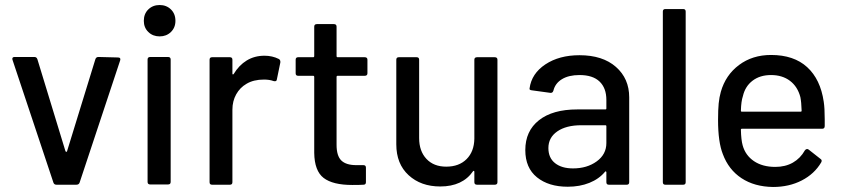

<svg xmlns="http://www.w3.org/2000/svg" viewBox="-20 -736 3360 765"><path d="M193 -8 30 -497 29 -501Q29 -509 38 -509H117Q126 -509 129 -500L241 -133Q243 -131 244 -131Q247 -131 247 -133L360 -500Q363 -509 372 -509L450 -507Q462 -507 459 -496L297 -8Q294 0 284 0H205Q196 0 193 -8Z M568 -11V-499Q568 -509 579 -509H649Q660 -509 660 -499V-11Q660 -1 649 -1H579Q568 -1 568 -11ZM616 -716Q643 -716 661 -698.5Q679 -681 679 -653Q679 -626 661 -608.5Q643 -591 616 -591Q589 -591 571 -608.5Q553 -626 553 -653Q553 -681 571 -698.5Q589 -716 616 -716Z M815 -10V-498Q815 -508 825 -508H896Q906 -508 906 -498V-443Q906 -440 907.5 -439.5Q909 -439 911 -441Q932 -476 963 -495Q994 -514 1034 -514Q1065 -514 1091 -501Q1098 -497 1097 -487L1083 -419Q1082 -410 1070 -413Q1054 -419 1032 -419Q990 -419 962 -402Q936 -387 921 -360Q906 -333 906 -299V-10Q906 0 896 0H825Q815 0 815 -10Z M1232 -127V-429Q1232 -434 1228 -434H1168Q1158 -434 1158 -444V-498Q1158 -508 1168 -508H1228Q1232 -508 1232 -513V-630Q1232 -640 1243 -640H1310Q1321 -640 1321 -630V-513Q1321 -508 1325 -508H1433Q1444 -508 1444 -498V-444Q1444 -434 1433 -434H1325Q1321 -434 1321 -429V-159Q1321 -115 1340 -96.5Q1359 -78 1400 -78H1428Q1438 -78 1438 -68V-10Q1438 0 1428 0Q1415 1 1384 1Q1306 1 1269.5 -27Q1233 -55 1232 -127Z M1559 -161V-498Q1559 -508 1569 -508H1640Q1650 -508 1650 -498V-186Q1650 -134 1679 -103Q1708 -72 1758 -72Q1809 -72 1839 -102Q1869 -132 1870 -183V-498Q1870 -508 1881 -508H1951Q1962 -508 1962 -498V-10Q1962 0 1951 0H1881Q1870 0 1870 -10V-52Q1870 -54 1868 -55Q1866 -56 1865 -54Q1823 7 1734 7Q1657 7 1608 -38Q1559 -83 1559 -161Z M2073 -138Q2073 -214 2127.5 -257Q2182 -300 2280 -300H2392Q2396 -300 2396 -304V-338Q2396 -385 2369 -411Q2342 -437 2289 -437Q2246 -437 2219 -420.5Q2192 -404 2185 -375Q2182 -365 2173 -366L2100 -376Q2088 -377 2090 -384Q2098 -443 2153 -479.5Q2208 -516 2289 -516Q2381 -516 2434 -469.5Q2487 -423 2487 -348V-10Q2487 0 2477 0H2406Q2396 0 2396 -10V-50Q2396 -52 2394 -53Q2392 -54 2391 -52Q2367 -23 2328.5 -7.5Q2290 8 2242 8Q2166 8 2119.5 -29.5Q2073 -67 2073 -138ZM2263 -65Q2319 -65 2357.5 -93Q2396 -121 2396 -166V-233Q2396 -237 2392 -237H2296Q2236 -237 2200.5 -212.5Q2165 -188 2165 -146Q2165 -107 2191.5 -86Q2218 -65 2263 -65Z M2621 -10V-690Q2621 -700 2631 -700H2702Q2712 -700 2712 -690V-10Q2712 0 2702 0H2631Q2621 0 2621 -10Z M2860 -122Q2841 -170 2841 -258Q2841 -299 2843.5 -324Q2846 -349 2852 -370Q2871 -437 2924.5 -477Q2978 -517 3052 -517Q3143 -517 3196 -468.5Q3249 -420 3262 -331Q3266 -306 3266 -261V-234Q3266 -223 3256 -223H2936Q2932 -223 2932 -219Q2933 -178 2939 -157Q2950 -117 2984 -94Q3018 -71 3069 -71Q3109 -71 3139 -88Q3169 -105 3187 -137Q3190 -141 3194 -142Q3198 -143 3202 -140L3249 -103Q3257 -98 3252 -89Q3225 -43 3174.5 -17Q3124 9 3060 9Q2986 8 2934.5 -26Q2883 -60 2860 -122ZM2936 -291H3170Q3174 -291 3174 -295Q3173 -329 3169 -349Q3158 -391 3127.5 -414Q3097 -437 3052 -437Q3008 -437 2978.5 -414.5Q2949 -392 2940 -353Q2933 -333 2932 -295Q2932 -291 2936 -291Z"/></svg>

Font: Barlow GEO Medium
Style: Regular
Weight: 500
Designer: Jeremy Tribby
Foundry: Tribby Type
Version: Version 1.408